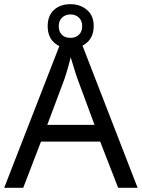

<svg xmlns="http://www.w3.org/2000/svg" viewBox="-20 -898 679 918"><path d="M545 0 459 -221H176L91 0H0L279 -717H360L638 0ZM352 -517Q349 -525 342 -546Q335 -567 328.5 -589.5Q322 -612 318 -624Q313 -604 307.5 -583.5Q302 -563 296.5 -546Q291 -529 287 -517L206 -301H432ZM317 -667Q268 -667 238 -695Q208 -723 208 -773Q208 -823 238 -850.5Q268 -878 317 -878Q364 -878 396 -850.5Q428 -823 428 -774Q428 -723 396.5 -695Q365 -667 317 -667ZM317 -717Q342 -717 357.5 -732Q373 -747 373 -773Q373 -799 357 -814Q341 -829 317 -829Q293 -829 277 -814Q261 -799 261 -773Q261 -747 275.5 -732Q290 -717 317 -717Z"/></svg>

Font: Noto Sans Hebrew
Style: Regular
Weight: 400
Designer: Monotype Design Team
Foundry: Monotype Imaging Inc.
Version: Version 2.003;January 10, 2023;FontCreator 14.0.0.2877 64-bi